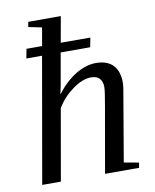

<svg xmlns="http://www.w3.org/2000/svg" viewBox="-80 -755 659 817"><g transform="rotate(-10 250.0 -347.0)"><path d="M130.9 -541.5H63L70.8 -582H138.2L151.9 -660.2L94.2 -671.9L98.1 -693.8H238.8L218.8 -582H346.7L338.9 -541.5H211.4L187 -402.8L179.2 -365.7Q218.3 -417 262.9 -444.1Q307.6 -471.2 350.6 -471.2Q399.9 -471.2 424.8 -444.6Q449.7 -418 449.7 -368.2Q449.7 -361.3 447.8 -347.2Q445.8 -333 394.5 -33.7L458.5 -22L454.6 0H307.6L357.4 -284.2Q368.7 -346.2 368.7 -365.2Q368.7 -387.2 356.9 -400.9Q345.2 -414.6 319.8 -414.6Q283.2 -414.6 240.7 -384Q198.2 -353.5 170.9 -309.1L116.7 0H36.1Z"/></g></svg>

Font: Liberation Serif
Style: Italic
Weight: 400
Italic angle: -16.333°
Designer: Steve Matteson
Foundry: Ascender Corporation
Version: Version 2.1.5